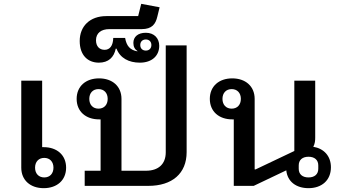

<svg xmlns="http://www.w3.org/2000/svg" viewBox="-20 -970 1789 1002"><path d="M208 12C277 12 325 -29 325 -95C325 -161 277 -202 208 -202H200V-549H91V-95C91 -29 139 12 208 12ZM211 -44C182 -44 163 -64 163 -95C163 -126 182 -146 211 -146C240 -146 259 -126 259 -95C259 -64 240 -44 211 -44Z M422 -79V0H754C879 0 954 -65 954 -176V-733H845V-175C845 -114 807 -79 742 -79H614V-454C614 -520 566 -561 497 -561C428 -561 380 -520 380 -454C380 -388 428 -347 497 -347H505V-79ZM494 -403C465 -403 446 -423 446 -454C446 -485 465 -505 494 -505C523 -505 542 -485 542 -454C542 -423 523 -403 494 -403Z M496 -643C546 -643 575 -671 584 -716H588C607 -667 652 -643 710 -643C773 -643 811 -679 811 -731C811 -770 785 -799 741 -799C700 -799 676 -778 676 -746C676 -726 684 -712 697 -704V-702C658 -709 640 -731 633 -772H571C570 -731 553 -710 526 -710C499 -710 481 -728 481 -760C481 -798 509 -818 550 -818H719C774 -818 792 -845 801 -883L813 -932L717 -950L701 -886H535C449 -886 396 -833 396 -756C396 -682 438 -643 496 -643ZM741 -706C724 -706 712 -717 712 -735C712 -753 724 -764 741 -764C758 -764 770 -753 770 -735C770 -717 758 -706 741 -706Z M1590 12C1659 12 1707 -29 1707 -97C1707 -156 1670 -195 1615 -204C1624 -221 1625 -237 1625 -252V-549H1516V-182L1314 -86H1309V-454C1309 -520 1261 -561 1192 -561C1123 -561 1075 -520 1075 -454C1075 -388 1123 -347 1192 -347H1200V0H1304L1474 -81C1480 -22 1526 12 1590 12ZM1590 -44C1558 -44 1539 -61 1539 -89V-107C1539 -135 1558 -152 1590 -152C1622 -152 1641 -135 1641 -107V-89C1641 -61 1622 -44 1590 -44ZM1189 -403C1160 -403 1141 -423 1141 -454C1141 -485 1160 -505 1189 -505C1218 -505 1237 -485 1237 -454C1237 -423 1218 -403 1189 -403Z"/></svg>

Font: IBM Plex Thai Looped Medium
Style: Regular
Weight: 500
Designer: Mike Abbink, Paul van der Laan, Pieter van Rosmalen, Ben Mitchell, Mark Frömberg
Foundry: Bold Monday
Version: Version 1.0